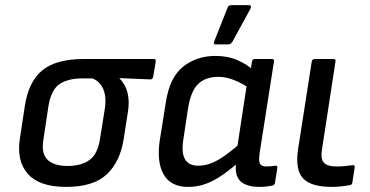

<svg xmlns="http://www.w3.org/2000/svg" viewBox="-20 -720 1448 752"><path d="M239 12Q134 12 89 -39Q44 -90 58 -178L77 -303Q91 -399 145 -444Q199 -489 310 -489H581Q592 -489 590 -479L580 -419Q578 -409 569 -409L448 -414V-413Q462 -399 471 -380.5Q480 -362 483 -336.5Q486 -311 480 -275L464 -173Q450 -86 398 -37Q346 12 239 12ZM244 -70Q298 -70 330 -93Q362 -116 371 -172L389 -284Q396 -323 391 -349Q386 -375 373 -390.5Q360 -406 342 -413H302Q248 -413 214.5 -391.5Q181 -370 170 -306L150 -173Q141 -117 167 -93.5Q193 -70 244 -70Z M717 12Q648 12 620.5 -37.5Q593 -87 606 -172L630 -322Q645 -418 698 -459.5Q751 -501 824 -501Q873 -501 911 -484Q949 -467 968 -448L961 -371Q934 -391 900.5 -405Q867 -419 836 -419Q785 -419 756.5 -391.5Q728 -364 717 -299L698 -173Q690 -122 704.5 -96.5Q719 -71 757 -71Q781 -71 805.5 -80Q830 -89 860.5 -110.5Q891 -132 932 -168L919 -88Q881 -55 848 -32.5Q815 -10 783.5 1Q752 12 717 12ZM997 12Q945 12 921.5 -10.5Q898 -33 905 -84L908 -105V-135L948 -397L959 -431L967 -479Q969 -489 978 -489H1044Q1056 -489 1053 -479L997 -121Q992 -87 999 -77.5Q1006 -68 1023 -68Q1033 -68 1042 -69Q1051 -70 1058 -71Q1068 -72 1066 -61L1057 -4Q1056 5 1046 7Q1035 9 1024 10.5Q1013 12 997 12ZM824 -546Q819 -546 818 -549.5Q817 -553 819 -558L871 -689Q873 -695 877 -697.5Q881 -700 887 -700H955Q961 -700 962.5 -695.5Q964 -691 961 -686L890 -556Q884 -546 872 -546Z M1279 12Q1197 12 1166 -22.5Q1135 -57 1148 -139L1201 -479Q1203 -489 1214 -489H1286Q1296 -489 1294 -479L1241 -134Q1235 -98 1248.5 -83Q1262 -68 1299 -68Q1314 -68 1330.5 -69.5Q1347 -71 1360 -73Q1371 -75 1369 -63L1360 -5Q1359 4 1350 5Q1336 8 1316 10Q1296 12 1279 12Z"/></svg>

Font: Sofia Sans Medium
Style: Italic
Weight: 500
Italic angle: -9°
Version: Version 4.101